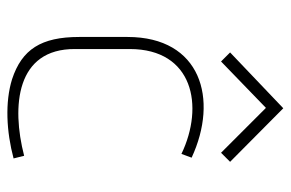

<svg xmlns="http://www.w3.org/2000/svg" viewBox="-151 -610 771 509"><g transform="rotate(90 234.5 -355.5)"><path d="M393 -34C261 0 109 -13 110 -169V-314C110 -482 261 -512 388 -451L398 -478C243 -550 78 -503 78 -308V-180C78 -79 111 -28 190 -2C251 17 329 13 400 -6ZM385 -556 409 -580 267 -721 119 -580 143 -556 266 -675Z"/></g></svg>

Font: Advent Pro
Style: ExtraLight
Weight: 250
Designer: Andreas Kalpakidis
Foundry: Andreas Kalpakidis
Version: Version 2.002 2007